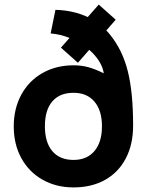

<svg xmlns="http://www.w3.org/2000/svg" viewBox="-20 -803 641 838"><path d="M561 -255Q561 -173 529.2 -112Q497.5 -51 438.8 -18Q380 15 301 15Q225 15 165.5 -18.8Q106 -52.5 73 -113Q40 -173.5 40 -251Q40 -329 73 -389.8Q106 -450.5 165.5 -484.2Q225 -518 301 -518Q334 -518 363.8 -510.2Q393.5 -502.5 433 -483Q429 -510 412.2 -536.5Q395.5 -563 369.5 -585.5L320 -529L246 -595L283.5 -637.5Q241.5 -654 201 -657L222 -760Q300 -758 363 -728.5L411 -783L485 -717L444 -670Q453.5 -660.5 460 -652Q514 -586 537.5 -493.2Q561 -400.5 561 -255ZM425 -252Q425 -321 392.2 -359.5Q359.5 -398 301 -398Q240.5 -398 208.2 -360.2Q176 -322.5 176 -252Q176 -181.5 208.5 -143.2Q241 -105 301 -105Q359.5 -105 392.2 -143.8Q425 -182.5 425 -252Z"/></svg>

Font: Hauora ExtraBold
Style: Regular
Weight: 800
Designer: Wayne Shih
Foundry: WCYS
Version: Version 1.001